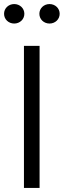

<svg xmlns="http://www.w3.org/2000/svg" viewBox="-41 -926 314 946"><path d="M29 -810C57 -810 79 -831 79 -858C79 -885 57 -906 29 -906C1 -906 -21 -885 -21 -858C-21 -831 1 -810 29 -810ZM203 -810C231 -810 253 -831 253 -858C253 -885 231 -906 203 -906C175 -906 153 -885 153 -858C153 -831 175 -810 203 -810ZM77 0H154V-700H77Z"/></svg>

Font: Red Hat Display
Style: Regular
Weight: 400
Designer: Pentagram, MCKL
Foundry: Pentagram, MCKL
Version: Version 1.023